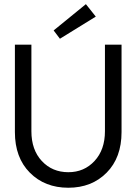

<svg xmlns="http://www.w3.org/2000/svg" viewBox="-20 -870 660 902"><path d="M261.5 -688 232 -727 383.5 -850.5 430 -792ZM473 -660H551V-249.5Q551 -129.5 481 -58.8Q411 12 301 12Q190.5 12 120.2 -58.8Q50 -129.5 50 -249.5V-660H127.5V-253.5Q127.5 -166 176.5 -113.5Q225.5 -61 301 -61Q375.5 -61 424.2 -113.8Q473 -166.5 473 -253.5Z"/></svg>

Font: League Spartan
Style: Regular
Weight: 350
Foundry: The League of Moveable Type
Version: Version 2.002